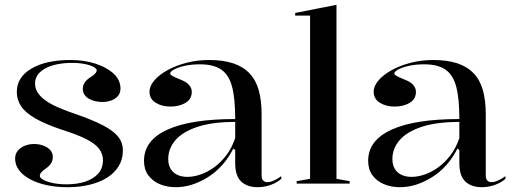

<svg xmlns="http://www.w3.org/2000/svg" viewBox="-20 -765 2146 800"><path d="M262 15Q217 15 177.5 7Q138 -1 107.5 -17Q77 -33 60 -55Q43 -77 43 -104Q43 -124 54.5 -137.5Q66 -151 84 -158Q102 -165 122 -165Q142 -165 160 -158.5Q178 -152 189 -140Q200 -128 200 -111Q200 -97 193.5 -86Q187 -75 174 -65Q158 -54 152 -47Q146 -40 146 -32Q146 -24 160 -16Q174 -8 199.5 -2.5Q225 3 257 3Q302 3 336 -8.5Q370 -20 389.5 -42Q409 -64 409 -98Q409 -124 393 -145Q377 -166 340 -185Q303 -204 239 -224Q168 -248 126.5 -272Q85 -296 67.5 -323Q50 -350 50 -382Q50 -443 110.5 -479Q171 -515 274 -515Q330 -515 377 -500Q424 -485 453 -458.5Q482 -432 482 -396Q482 -377 471 -364.5Q460 -352 442.5 -346Q425 -340 406 -340Q391 -340 376.5 -343.5Q362 -347 350.5 -353.5Q339 -360 332 -370.5Q325 -381 325 -395Q325 -422 355 -442Q371 -452 377 -459Q383 -466 383 -472Q383 -477 375 -483Q367 -489 352.5 -493.5Q338 -498 320 -500.5Q302 -503 281 -503Q236 -503 201 -493Q166 -483 146 -463.5Q126 -444 126 -416Q126 -391 145 -368.5Q164 -346 201 -327.5Q238 -309 292 -291Q367 -265 410.5 -242Q454 -219 473 -194.5Q492 -170 492 -138Q492 -101 474 -72Q456 -43 425 -24Q394 -5 352.5 5Q311 15 262 15Z M851 -515Q909 -515 950.5 -501.5Q992 -488 1019 -460Q1046 -432 1058 -389.5Q1070 -347 1070 -289V-35Q1070 -20 1076.5 -13Q1083 -6 1094 -6Q1106 -6 1121.5 -13Q1137 -20 1152 -31V-20Q1140 -9 1123.5 -1Q1107 7 1089 11Q1071 15 1054 15Q1010 15 985 -8.5Q960 -32 960 -85Q960 -105 960 -114.5Q960 -124 960 -129Q960 -134 960 -140L952 -146Q933 -108 906.5 -78Q880 -48 847.5 -27.5Q815 -7 781 4Q747 15 713 15Q676 15 646 2.5Q616 -10 598 -34.5Q580 -59 580 -95Q580 -180 677 -224.5Q774 -269 960 -269Q960 -354 947 -403.5Q934 -453 902 -475Q870 -497 814 -497Q777 -497 748.5 -490.5Q720 -484 704.5 -475Q689 -466 689 -459Q689 -454 698.5 -448.5Q708 -443 733 -433Q779 -415 779 -382Q779 -352 753 -336.5Q727 -321 690 -321Q654 -321 628.5 -337Q603 -353 603 -383Q603 -407 623.5 -430.5Q644 -454 678.5 -473Q713 -492 757.5 -503.5Q802 -515 851 -515ZM960 -257Q865 -257 803 -236.5Q741 -216 711 -181Q681 -146 681 -103Q681 -77 691.5 -60.5Q702 -44 720 -36Q738 -28 761 -28Q786 -28 814.5 -37.5Q843 -47 871 -67Q899 -87 922.5 -117.5Q946 -148 960 -190Z M1382 -20 1437 -10V0H1216V-10L1272 -20V-700H1210V-711L1382 -745Z M1785 -515Q1843 -515 1884.5 -501.5Q1926 -488 1953 -460Q1980 -432 1992 -389.5Q2004 -347 2004 -289V-35Q2004 -20 2010.5 -13Q2017 -6 2028 -6Q2040 -6 2055.5 -13Q2071 -20 2086 -31V-20Q2074 -9 2057.5 -1Q2041 7 2023 11Q2005 15 1988 15Q1944 15 1919 -8.5Q1894 -32 1894 -85Q1894 -105 1894 -114.5Q1894 -124 1894 -129Q1894 -134 1894 -140L1886 -146Q1867 -108 1840.5 -78Q1814 -48 1781.5 -27.5Q1749 -7 1715 4Q1681 15 1647 15Q1610 15 1580 2.5Q1550 -10 1532 -34.5Q1514 -59 1514 -95Q1514 -180 1611 -224.5Q1708 -269 1894 -269Q1894 -354 1881 -403.5Q1868 -453 1836 -475Q1804 -497 1748 -497Q1711 -497 1682.5 -490.5Q1654 -484 1638.5 -475Q1623 -466 1623 -459Q1623 -454 1632.5 -448.5Q1642 -443 1667 -433Q1713 -415 1713 -382Q1713 -352 1687 -336.5Q1661 -321 1624 -321Q1588 -321 1562.5 -337Q1537 -353 1537 -383Q1537 -407 1557.5 -430.5Q1578 -454 1612.5 -473Q1647 -492 1691.5 -503.5Q1736 -515 1785 -515ZM1894 -257Q1799 -257 1737 -236.5Q1675 -216 1645 -181Q1615 -146 1615 -103Q1615 -77 1625.5 -60.5Q1636 -44 1654 -36Q1672 -28 1695 -28Q1720 -28 1748.5 -37.5Q1777 -47 1805 -67Q1833 -87 1856.5 -117.5Q1880 -148 1894 -190Z"/></svg>

Font: Kalnia
Style: Regular
Weight: 400
Designer: Frida Medrano
Foundry: Frida Medrano
Version: Version 1.105